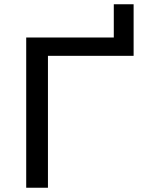

<svg xmlns="http://www.w3.org/2000/svg" viewBox="-20 -881 668 901"><path d="M103 0V-705H514V-861H607V-619H205V0Z"/></svg>

Font: Nunito Sans 10pt SemiExpanded Medium
Style: Regular
Weight: 500
Width: 6
Designer: Vernon Adams
Foundry: Vernon Adams
Version: Version 3.101;gftools[0.9.27]